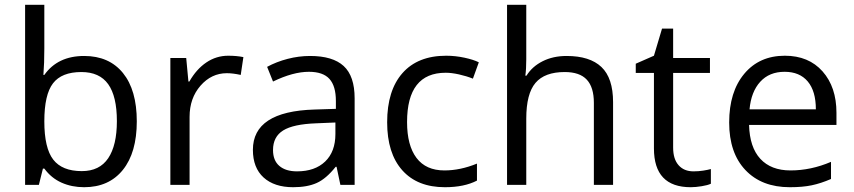

<svg xmlns="http://www.w3.org/2000/svg" viewBox="-20 -780 3601 810"><path d="M335 -543.9Q440.4 -543.9 498.8 -471.9Q557.1 -399.9 557.1 -268.1Q557.1 -136.2 498.3 -63.2Q439.5 9.8 335 9.8Q282.7 9.8 239.5 -9.5Q196.3 -28.8 167 -68.8H161.1L144 0H85.9V-759.8H167V-575.2Q167 -513.2 163.1 -463.9H167Q223.6 -543.9 335 -543.9ZM323.2 -476.1Q240.2 -476.1 203.6 -428.5Q167 -380.9 167 -268.1Q167 -155.3 204.6 -106.7Q242.2 -58.1 325.2 -58.1Q399.9 -58.1 436.5 -112.5Q473.1 -167 473.1 -269Q473.1 -373.5 436.5 -424.8Q399.9 -476.1 323.2 -476.1Z M942.9 -544.9Q978.5 -544.9 1006.8 -539.1L995.6 -463.9Q962.4 -471.2 937 -471.2Q872.1 -471.2 825.9 -418.5Q779.8 -365.7 779.8 -287.1V0H698.7V-535.2H765.6L774.9 -436H778.8Q808.6 -488.3 850.6 -516.6Q892.6 -544.9 942.9 -544.9Z M1416 0 1399.9 -76.2H1396Q1356 -25.9 1316.2 -8.1Q1276.4 9.8 1216.8 9.8Q1137.2 9.8 1092 -31.2Q1046.9 -72.3 1046.9 -147.9Q1046.9 -310.1 1306.2 -317.9L1397 -320.8V-354Q1397 -417 1369.9 -447Q1342.8 -477.1 1283.2 -477.1Q1216.3 -477.1 1131.8 -436L1106.9 -498Q1146.5 -519.5 1193.6 -531.7Q1240.7 -543.9 1288.1 -543.9Q1383.8 -543.9 1429.9 -501.5Q1476.1 -459 1476.1 -365.2V0ZM1232.9 -57.1Q1308.6 -57.1 1351.8 -98.6Q1395 -140.1 1395 -214.8V-263.2L1314 -259.8Q1217.3 -256.3 1174.6 -229.7Q1131.8 -203.1 1131.8 -147Q1131.8 -103 1158.4 -80.1Q1185.1 -57.1 1232.9 -57.1Z M1856.9 9.8Q1740.7 9.8 1677 -61.8Q1613.3 -133.3 1613.3 -264.2Q1613.3 -398.4 1678 -471.7Q1742.7 -544.9 1862.3 -544.9Q1900.9 -544.9 1939.5 -536.6Q1978 -528.3 2000 -517.1L1975.1 -448.2Q1948.2 -459 1916.5 -466.1Q1884.8 -473.1 1860.4 -473.1Q1697.3 -473.1 1697.3 -265.1Q1697.3 -166.5 1737.1 -113.8Q1776.9 -61 1855 -61Q1921.9 -61 1992.2 -89.8V-18.1Q1938.5 9.8 1856.9 9.8Z M2485.4 0V-346.2Q2485.4 -411.6 2455.6 -443.8Q2425.8 -476.1 2362.3 -476.1Q2277.8 -476.1 2239 -430.2Q2200.2 -384.3 2200.2 -279.8V0H2119.1V-759.8H2200.2V-529.8Q2200.2 -488.3 2196.3 -460.9H2201.2Q2225.1 -499.5 2269.3 -521.7Q2313.5 -543.9 2370.1 -543.9Q2468.3 -543.9 2517.3 -497.3Q2566.4 -450.7 2566.4 -349.1V0Z M2905.8 -57.1Q2927.2 -57.1 2947.3 -60.3Q2967.3 -63.5 2979 -66.9V-4.9Q2965.8 1.5 2940.2 5.6Q2914.6 9.8 2894 9.8Q2738.8 9.8 2738.8 -153.8V-472.2H2662.1V-511.2L2738.8 -544.9L2772.9 -659.2H2819.8V-535.2H2975.1V-472.2H2819.8V-157.2Q2819.8 -108.9 2842.8 -83Q2865.7 -57.1 2905.8 -57.1Z M3312 9.8Q3193.4 9.8 3124.8 -62.5Q3056.2 -134.8 3056.2 -263.2Q3056.2 -392.6 3119.9 -468.8Q3183.6 -544.9 3291 -544.9Q3391.6 -544.9 3450.2 -478.8Q3508.8 -412.6 3508.8 -304.2V-252.9H3140.1Q3142.6 -158.7 3187.7 -109.9Q3232.9 -61 3314.9 -61Q3401.4 -61 3485.8 -97.2V-24.9Q3442.9 -6.3 3404.5 1.7Q3366.2 9.8 3312 9.8ZM3290 -477.1Q3225.6 -477.1 3187.3 -435.1Q3148.9 -393.1 3142.1 -318.8H3421.9Q3421.9 -395.5 3387.7 -436.3Q3353.5 -477.1 3290 -477.1Z"/></svg>

Font: f01972551
Style: Regular
Weight: 400
Foundry: Ascender Corporation
Version: Version 1.10